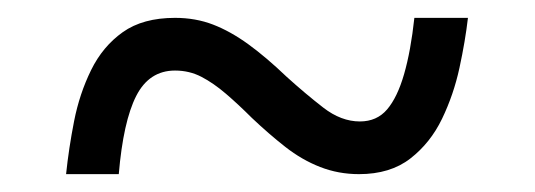

<svg xmlns="http://www.w3.org/2000/svg" viewBox="-20 -464 599 215"><path d="M54 -269Q57 -298 63 -328.5Q69 -359 82 -385.5Q95 -412 117.5 -428Q140 -444 176 -444Q199 -444 218.5 -436.5Q238 -429 258 -414.5Q278 -400 301 -378Q322 -359 342 -343.5Q362 -328 383 -328Q402 -328 413.5 -341.5Q425 -355 432.5 -381Q440 -407 444 -444H504Q501 -418 494.5 -388Q488 -358 475 -331Q462 -304 439.5 -286.5Q417 -269 382 -269Q359 -269 338.5 -277Q318 -285 299.5 -299.5Q281 -314 262 -332Q247 -347 233 -359Q219 -371 205.5 -378Q192 -385 176 -385Q147 -385 132.5 -356.5Q118 -328 113 -269Z"/></svg>

Font: Noto Serif Armenian
Style: Regular
Weight: 400
Designer: Monotype Design Team
Foundry: Monotype Imaging Inc.
Version: Version 2.007